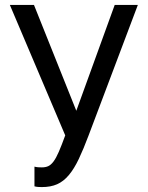

<svg xmlns="http://www.w3.org/2000/svg" viewBox="-20 -550 600 780"><path d="M150 210Q142 210 135 209.5Q128 209 120 207V127Q128 129 135 129.5Q142 130 150 130Q165 130 176 125Q187 120 197.5 106Q208 92 219 66.5Q230 41 245 0L20 -530H118L290 -100L446 -530H540L340 0Q319 56 300 96Q281 136 259.5 161.5Q238 187 212 198.5Q186 210 150 210Z"/></svg>

Font: Golos Text VF
Style: Regular
Weight: 400
Designer: A.Korolkova, Vitaly Kuzmin
Foundry: ParaType Ltd
Version: Version 2.003